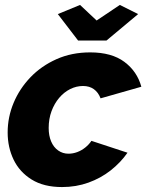

<svg xmlns="http://www.w3.org/2000/svg" viewBox="-20 -747 592 777"><path d="M231 10Q157 10 108 -20.5Q59 -51 35 -101Q11 -151 11 -211Q11 -273 35 -330.5Q59 -388 103 -434Q147 -480 208.5 -507.5Q270 -535 345 -535Q432 -535 483.5 -496.5Q535 -458 552 -396L387 -349Q378 -373 360 -386Q342 -399 316 -399Q289 -399 264 -386.5Q239 -374 219.5 -351Q200 -328 188.5 -297Q177 -266 177 -229Q177 -198 187 -174.5Q197 -151 215.5 -138Q234 -125 257 -125Q275 -125 292.5 -131.5Q310 -138 325 -150Q340 -162 350 -177L496 -129Q468 -89 428 -57.5Q388 -26 338 -8Q288 10 231 10ZM214 -690 304 -727 371 -664 465 -727 539 -690 411 -583H296Z"/></svg>

Font: Raleway Thin ExtraBold
Style: Italic
Weight: 800
Italic angle: -12°
Version: Version 4.026